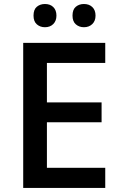

<svg xmlns="http://www.w3.org/2000/svg" viewBox="-20 -925 598 945"><path d="M498 0H94.2V-713.9H498V-615.2H210.9V-420.9H480V-323.2H210.9V-99.1H498ZM145 -848.1Q145 -878.4 161.4 -891.8Q177.7 -905.3 201.2 -905.3Q227.1 -905.3 242.4 -890.1Q257.8 -875 257.8 -848.1Q257.8 -822.3 242.2 -806.6Q226.6 -791 201.2 -791Q177.7 -791 161.4 -805.2Q145 -819.3 145 -848.1ZM336.9 -848.1Q336.9 -878.4 353.3 -891.8Q369.6 -905.3 393.1 -905.3Q418.9 -905.3 434.6 -890.1Q450.2 -875 450.2 -848.1Q450.2 -821.8 434.1 -806.4Q418 -791 393.1 -791Q369.6 -791 353.3 -805.2Q336.9 -819.3 336.9 -848.1Z"/></svg>

Font: JBL Sans
Style: Semibold
Weight: 600
Version: Version 1.10